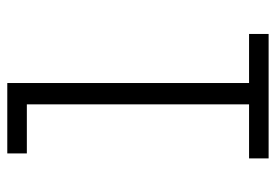

<svg xmlns="http://www.w3.org/2000/svg" viewBox="-138 -638 775 540"><g transform="rotate(-90 250.0 -367.5)"><path d="M75 0V-55H227V-680H89V-735H287V-55H425V0Z"/></g></svg>

Font: Iosevka SS18 Light
Style: Regular
Weight: 300
Monospace: yes
Designer: Belleve Invis
Foundry: Belleve Invis
Version: Version 25.1.1; ttfautohint (v1.8.4)